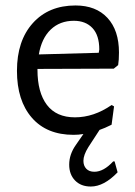

<svg xmlns="http://www.w3.org/2000/svg" viewBox="-20 -485 492 702"><path d="M117 -230V-233L396 -234L412 -247C414 -259 415 -274.3 415 -293C415 -347 401 -389.2 373 -419.5C345 -449.8 306 -465 256 -465C190.7 -465 138.7 -443.5 100 -400.5C61.3 -357.5 42 -299.3 42 -226C42 -153.3 60.2 -96.2 96.5 -54.5C132.8 -12.8 183.7 8 249 8C261 8 273 7 285 5L258 44C241.3 67.3 233 91.7 233 117C233 141 240.2 160.3 254.5 175C268.8 189.7 288 197 312 197C344 197 376.7 179.7 410 145L399 105H394C370.7 130.3 347.7 143 325 143C312.3 143 302.5 139.3 295.5 132C288.5 124.7 285 115 285 103C285 89 291 72.3 303 53L344 -10C356 -14 370.7 -20.3 388 -29L397 -96L388 -101C344.7 -71 300 -56 254 -56C208.7 -56 174.5 -71.2 151.5 -101.5C128.5 -131.8 117 -174.7 117 -230ZM165.5 -377C187.8 -398.3 216 -409 250 -409C278.7 -409 301.3 -400.2 318 -382.5C334.7 -364.8 343 -338.7 343 -304L341 -292L122 -286C128.7 -325.3 143.2 -355.7 165.5 -377Z"/></svg>

Font: Alegreya Sans
Style: Regular
Weight: 400
Designer: Juan Pablo del Peral
Foundry: Huerta Tipografica
Version: Version 1.000;PS 001.000;hotconv 1.0.70;makeotf.lib2.5.58329